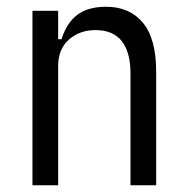

<svg xmlns="http://www.w3.org/2000/svg" viewBox="-20 -548 553 568"><path d="M76 0V-516H152V-432H162Q177 -480 208.5 -504Q240 -528 294 -528Q363 -528 402.5 -481Q442 -434 442 -336V0H366V-331Q366 -393 340.5 -426Q315 -459 262 -459Q216 -459 184 -431Q152 -403 152 -352V0Z"/></svg>

Font: IBM Plex Sans Condensed
Style: Regular
Weight: 400
Width: 3
Designer: Mike Abbink, Paul van der Laan, Pieter van Rosmalen
Foundry: Bold Monday
Version: Version 1.1